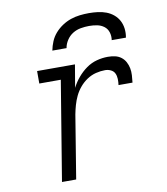

<svg xmlns="http://www.w3.org/2000/svg" viewBox="-83 -810 766 879"><g transform="rotate(-10 300.0 -370.0)"><path d="M134 0 210 -462H110V-520H286L268 -414Q280 -438 298.5 -460Q317 -482 339.5 -498Q362 -514 388 -521Q414 -528 440 -528Q457 -528 473 -524.5Q489 -521 501.5 -511.5Q514 -502 521.5 -488Q529 -474 532 -458.5Q535 -443 534 -426Q533 -409 531 -392H466Q468 -406 467.5 -420.5Q467 -435 461.5 -446.5Q456 -458 443.5 -464Q431 -470 417 -470Q396 -470 374 -464.5Q352 -459 332.5 -446Q313 -433 298 -415Q283 -397 273.5 -377Q264 -357 258 -336Q252 -315 248 -294L200 0ZM195 -600Q199 -621 207.5 -641.5Q216 -662 231 -679Q246 -696 265 -708.5Q284 -721 304.5 -728Q325 -735 346.5 -737.5Q368 -740 389 -740Q410 -740 430.5 -737.5Q451 -735 469.5 -728Q488 -721 503 -708.5Q518 -696 527 -679Q536 -662 538.5 -641.5Q541 -621 537 -600H471Q474 -619 468.5 -636.5Q463 -654 449 -664.5Q435 -675 417 -678.5Q399 -682 380 -682Q361 -682 341 -678.5Q321 -675 304 -664.5Q287 -654 275.5 -636.5Q264 -619 261 -600Z"/></g></svg>

Font: Iosevka Etoile Light
Style: Italic
Weight: 300
Italic angle: -9°
Designer: Belleve Invis
Foundry: Belleve Invis
Version: Version 22.1.2; ttfautohint (v1.8.4)